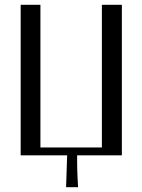

<svg xmlns="http://www.w3.org/2000/svg" viewBox="-20 -653 598 807"><path d="M66.9 0V-632.8H149.9V-33.2H408.2V-632.8H492.2V0H304.2V24.9Q304.2 61 306.2 97.7L308.1 133.8H257.8L262.2 0Z"/></svg>

Font: Resagokr
Style: Regular
Weight: 500
Designer: gluk
Foundry: gluk
Version: Version 0.95